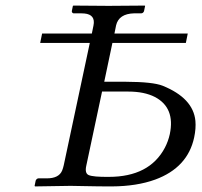

<svg xmlns="http://www.w3.org/2000/svg" viewBox="-20 -666 725 688"><path d="M345.7 -337.9 289.1 -71.8Q283.2 -44.9 297.9 -38.6Q314 -31.7 369.6 -32.2Q515.6 -32.2 570.8 -136.7Q583 -160.2 588.4 -185.1Q608.4 -279.8 535.2 -318.4Q497.1 -337.9 439.9 -337.9ZM382.8 -512.2 353.5 -373H432.1Q527.3 -372.6 562.5 -358.9Q672.4 -314.5 680.2 -232.9Q682.6 -205.6 675.8 -173.8Q652.8 -65.4 536.1 -22.5Q470.2 1.5 380.4 2Q331.1 2 289.6 1Q258.3 0 232.9 0L105.5 2L104 0L107.9 -19Q111.3 -26.4 117.7 -26.9H147.9Q190.9 -26.9 202.6 -54.7Q206.1 -63.5 208.5 -74.2L301.8 -512.2H124L130.9 -545.9H309.1L314.9 -574.2Q323.2 -613.8 282.2 -617.7Q275.9 -618.2 270.5 -618.2H243.2Q237.3 -620.1 237.3 -626L241.2 -645L243.2 -646Q244.1 -646 369.1 -645L498.5 -646L500 -645L496.1 -626Q493.2 -618.7 486.3 -618.2H460.4Q405.8 -616.7 396 -575.2L390.1 -545.9H652.8L646 -512.2Z"/></svg>

Font: Linux Biolinum Slanted O
Style: Slanted
Weight: 400
Designer: Philipp H. Poll
Foundry: Philipp H. Poll
Version: Version 1.0.4